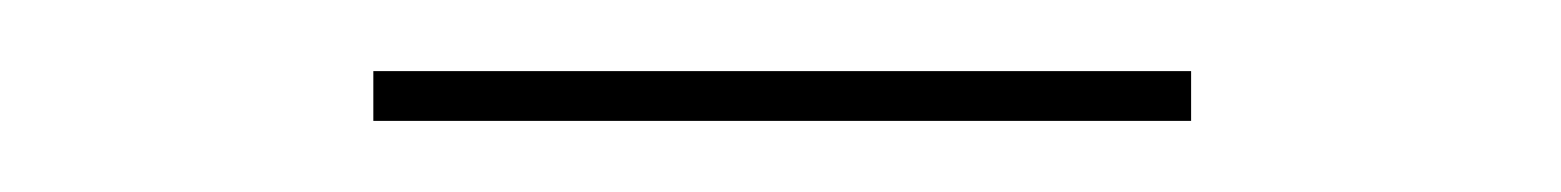

<svg xmlns="http://www.w3.org/2000/svg" viewBox="-20 -526 439 54"><path d="M315 -492H85V-506H315Z"/></svg>

Font: Josefin Slab Thin
Style: Regular
Weight: 100
Designer: Santiago Orozco
Foundry: Typemade
Version: Version 2.000